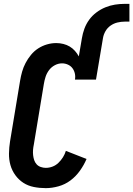

<svg xmlns="http://www.w3.org/2000/svg" viewBox="-20 -966 690 994"><path d="M217 8Q185 8 155 2Q125 -4 101 -19.5Q77 -35 59.5 -59Q42 -83 34 -111.5Q26 -140 26.5 -171.5Q27 -203 32 -234L84 -548Q88 -572 94.5 -595Q101 -618 112.5 -640Q124 -662 140.5 -682Q157 -702 178 -715.5Q199 -729 223 -736Q247 -743 271 -743Q290 -743 308 -738.5Q326 -734 341 -725Q356 -716 368 -702.5Q380 -689 388 -674L404 -768Q408 -793 417 -817.5Q426 -842 441.5 -863.5Q457 -885 479 -901.5Q501 -918 525.5 -928Q550 -938 575 -942Q600 -946 625 -946H650V-854H625Q607 -854 588 -849.5Q569 -845 552.5 -833.5Q536 -822 526 -804.5Q516 -787 513 -768L477 -554H368Q371 -570 367.5 -585.5Q364 -601 355 -613Q346 -625 331.5 -631.5Q317 -638 301 -638Q282 -638 264 -628.5Q246 -619 234 -603Q222 -587 216 -568.5Q210 -550 207 -531L155 -217Q152 -203 151 -189.5Q150 -176 151.5 -162.5Q153 -149 157 -137Q161 -125 169.5 -115.5Q178 -106 191 -101.5Q204 -97 217 -97Q235 -97 252 -103.5Q269 -110 282.5 -123Q296 -136 306 -152Q316 -168 321 -185L428 -143Q415 -112 394 -82.5Q373 -53 345 -32Q317 -11 283 -1.5Q249 8 217 8Z"/></svg>

Font: Iosevka Curly Extrabold
Style: Italic
Weight: 800
Italic angle: -9°
Monospace: yes
Designer: Belleve Invis
Foundry: Belleve Invis
Version: Version 22.1.2; ttfautohint (v1.8.4)